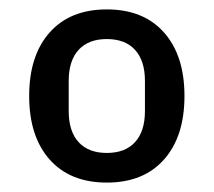

<svg xmlns="http://www.w3.org/2000/svg" viewBox="-20 -724 454 408"><path d="M207 -336Q129 -336 85.5 -385Q42 -434 42 -520Q42 -606 85.5 -655Q129 -704 207 -704Q285 -704 328.5 -655Q372 -606 372 -520Q372 -434 328.5 -385Q285 -336 207 -336ZM207 -399Q246 -399 267 -422Q288 -445 288 -488V-552Q288 -595 267 -618Q246 -641 207 -641Q168 -641 147 -618Q126 -595 126 -552V-488Q126 -445 147 -422Q168 -399 207 -399Z"/></svg>

Font: IBM Plex Sans Thai Medm
Style: Regular
Weight: 500
Designer: Mike Abbink, Paul van der Laan, Pieter van Rosmalen, Ben Mitchell, Mark Frömberg
Foundry: Bold Monday
Version: Version 1.2